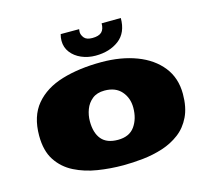

<svg xmlns="http://www.w3.org/2000/svg" viewBox="-104 -841 1088 985"><g transform="rotate(-15 439.5 -348.5)"><path d="M433.6 18.1Q366.2 18.1 299.3 7.6Q232.4 -2.9 177.2 -30.8Q122.1 -58.6 88.9 -109.1Q55.7 -159.7 55.7 -240.2Q55.7 -343.3 107.7 -405.3Q159.7 -467.3 251.2 -494.9Q342.8 -522.5 461.4 -522.5Q565.4 -522.5 647.5 -491.5Q729.5 -460.4 776.6 -401.1Q823.7 -341.8 823.7 -256.8Q823.7 -185.5 800 -136.5Q776.4 -87.4 736.1 -56.9Q695.8 -26.4 645.3 -10Q594.7 6.3 540 12.2Q485.4 18.1 433.6 18.1ZM441.4 -115.2Q502.4 -115.2 531 -155.5Q559.6 -195.8 559.6 -254.9Q559.6 -306.2 528.6 -341.8Q497.6 -377.4 439 -377.4Q398.9 -377.4 374 -357.4Q349.1 -337.4 337.6 -306.9Q326.2 -276.4 326.2 -244.1Q326.2 -182.6 354.2 -148.9Q382.3 -115.2 441.4 -115.2ZM442.9 -562Q402.3 -562 367.9 -576.9Q333.5 -591.8 313 -618.7Q292.5 -645.5 292.5 -680.7Q292.5 -697.8 297.4 -715.3H395.5Q395.5 -713.9 394.8 -709.7Q394 -705.6 394 -700.2Q394 -685.1 406.2 -669.4Q418.5 -653.8 449.7 -653.8Q483.9 -653.8 499.3 -668.5Q514.6 -683.1 514.6 -714.4L616.7 -715.3Q616.7 -637.2 566.9 -599.6Q517.1 -562 442.9 -562Z"/></g></svg>

Font: Seymour One
Style: Regular
Weight: 400
Designer: Vernon Adams
Foundry: Vernon Adams
Version: Version 1.100; ttfautohint (v1.8.4.7-5d5b);gftools[0.9.33]